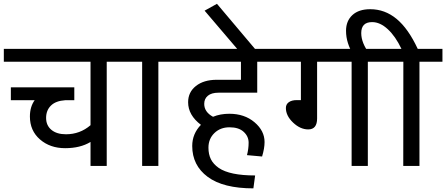

<svg xmlns="http://www.w3.org/2000/svg" viewBox="-35 -885 2379 1024"><path d="M447.8 0V-127.9Q393.1 -94.7 312.5 -94.7Q231.9 -94.7 178.2 -141.4Q124.5 -188 124.5 -263.7Q124.5 -315.4 149.9 -350.6H22.9V-419.4H361.3V-350.6H313.5Q262.2 -347.2 236.6 -321.8Q210.9 -296.4 210.9 -256.1Q210.9 -215.8 239.3 -192.4Q267.6 -168.9 316.9 -168.9Q391.6 -168.9 447.8 -217.3V-555.7H-14.6V-624.5H656.7V-555.7H534.2V0Z M723.1 0V-555.7H627.4V-624.5H932.1V-555.7H809.6V0Z M990.2 -106.4Q990.2 -171.4 1036.6 -219.2Q968.3 -271 968.3 -339.8Q968.3 -393.6 1010 -426.5Q1051.8 -459.5 1121.1 -459.5H1250V-555.7H902.8V-624.5H1459.5V-555.7H1336.9V-390.6H1129.9Q1093.3 -390.6 1073.7 -374.5Q1054.2 -358.4 1054.2 -331.1Q1054.2 -287.6 1101.1 -262.2Q1140.1 -278.3 1188 -278.3Q1269 -278.3 1322.5 -232.9Q1376 -187.5 1376 -127.4Q1376 -93.8 1362.8 -50.3L1282.2 -57.6Q1291 -90.3 1291 -124Q1291 -157.7 1264.6 -181.9Q1238.3 -206.1 1189.2 -206.1Q1140.1 -206.1 1108.4 -175.3Q1076.7 -144.5 1076.7 -97.2Q1076.7 -62 1089.8 -35.6Q1103 -9.3 1131.8 10.7Q1190.4 50.8 1325.7 50.8L1316.4 119.6Q1155.3 119.6 1072.8 58.3Q990.2 -2.9 990.2 -106.4Z M1348.6 -596.2H1253.9L1056.2 -828.1L1122.1 -864.7Z M1840.3 0V-555.7H1656.2V-253.4Q1656.2 -194.8 1608.9 -194.8Q1566.4 -194.8 1528.1 -231.2Q1489.7 -267.6 1489.7 -309.1Q1489.7 -328.6 1505.1 -339.8Q1520.5 -351.1 1547.9 -351.1H1569.8V-555.7H1430.2V-624.5H2049.3V-555.7H1926.8V0Z M2020.5 -555.7V-624.5H2106Q2074.2 -691.4 2033.2 -729.2Q1992.2 -767.1 1949.7 -767.1Q1891.6 -767.1 1891.6 -708.5Q1891.6 -682.1 1902.8 -654.1Q1914.1 -626 1933.1 -603H1844.7Q1830.6 -624 1820.6 -655.5Q1810.5 -687 1810.5 -720.7Q1810.5 -773.4 1844.5 -804.7Q1878.4 -835.9 1939.5 -835.9Q2017.6 -835.9 2080.1 -784.2Q2142.6 -732.4 2192.9 -624.5H2324.7V-555.7H2202.1V0H2115.7L2116.2 -555.7Z"/></svg>

Font: Yantramanav
Style: Regular
Weight: 400
Version: Version 1.000;PS 1.0;hotconv 1.0.72;makeotf.lib2.5.5900; ttf